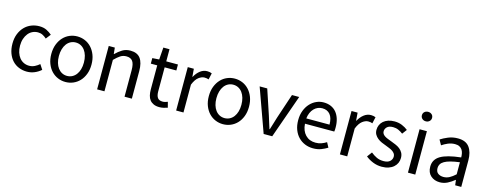

<svg xmlns="http://www.w3.org/2000/svg" viewBox="-27 -1378 5262 2077"><g transform="rotate(15 2604.0 -340.0)"><path d="M274 12Q226 12 184 -5Q142 -22 111.5 -54.5Q81 -87 63.5 -134.5Q46 -182 46 -242Q46 -303 65 -350.5Q84 -398 116 -431Q148 -464 190.5 -481Q233 -498 280 -498Q328 -498 362 -481Q396 -464 422 -441L380 -387Q359 -406 335.5 -418Q312 -430 283 -430Q250 -430 222 -416.5Q194 -403 174 -378Q154 -353 142.5 -318.5Q131 -284 131 -242Q131 -200 142 -166Q153 -132 172.5 -107.5Q192 -83 220 -69.5Q248 -56 281 -56Q315 -56 343.5 -70.5Q372 -85 395 -105L431 -50Q398 -21 358 -4.5Q318 12 274 12Z M706 12Q661 12 620.5 -5Q580 -22 549 -54.5Q518 -87 499.5 -134.5Q481 -182 481 -242Q481 -303 499.5 -350.5Q518 -398 549 -431Q580 -464 620.5 -481Q661 -498 706 -498Q751 -498 791.5 -481Q832 -464 863 -431Q894 -398 912.5 -350.5Q931 -303 931 -242Q931 -182 912.5 -134.5Q894 -87 863 -54.5Q832 -22 791.5 -5Q751 12 706 12ZM706 -56Q737 -56 763 -69.5Q789 -83 807.5 -107.5Q826 -132 836 -166Q846 -200 846 -242Q846 -284 836 -318.5Q826 -353 807.5 -378Q789 -403 763 -416.5Q737 -430 706 -430Q675 -430 649 -416.5Q623 -403 604.5 -378Q586 -353 576 -318.5Q566 -284 566 -242Q566 -200 576 -166Q586 -132 604.5 -107.5Q623 -83 649 -69.5Q675 -56 706 -56Z M1059 0V-486H1127L1134 -416H1137Q1172 -451 1210.5 -474.5Q1249 -498 1300 -498Q1377 -498 1412.5 -450Q1448 -402 1448 -308V0H1366V-297Q1366 -366 1344 -396.5Q1322 -427 1274 -427Q1236 -427 1207 -408Q1178 -389 1141 -352V0Z M1759 12Q1720 12 1693.5 0Q1667 -12 1650.5 -33Q1634 -54 1627 -84Q1620 -114 1620 -150V-419H1548V-481L1624 -486L1634 -622H1703V-486H1834V-419H1703V-149Q1703 -104 1719.5 -79.5Q1736 -55 1778 -55Q1791 -55 1806 -59Q1821 -63 1833 -68L1849 -6Q1829 1 1805.5 6.5Q1782 12 1759 12Z M1944 0V-486H2012L2019 -398H2022Q2047 -444 2082.5 -471Q2118 -498 2160 -498Q2189 -498 2212 -488L2196 -416Q2184 -420 2174 -422Q2164 -424 2149 -424Q2118 -424 2084.5 -399Q2051 -374 2026 -312V0Z M2470 12Q2425 12 2384.5 -5Q2344 -22 2313 -54.5Q2282 -87 2263.5 -134.5Q2245 -182 2245 -242Q2245 -303 2263.5 -350.5Q2282 -398 2313 -431Q2344 -464 2384.5 -481Q2425 -498 2470 -498Q2515 -498 2555.5 -481Q2596 -464 2627 -431Q2658 -398 2676.5 -350.5Q2695 -303 2695 -242Q2695 -182 2676.5 -134.5Q2658 -87 2627 -54.5Q2596 -22 2555.5 -5Q2515 12 2470 12ZM2470 -56Q2501 -56 2527 -69.5Q2553 -83 2571.5 -107.5Q2590 -132 2600 -166Q2610 -200 2610 -242Q2610 -284 2600 -318.5Q2590 -353 2571.5 -378Q2553 -403 2527 -416.5Q2501 -430 2470 -430Q2439 -430 2413 -416.5Q2387 -403 2368.5 -378Q2350 -353 2340 -318.5Q2330 -284 2330 -242Q2330 -200 2340 -166Q2350 -132 2368.5 -107.5Q2387 -83 2413 -69.5Q2439 -56 2470 -56Z M2924 0 2749 -486H2834L2926 -210Q2937 -174 2948.5 -138Q2960 -102 2971 -67H2975Q2986 -102 2997 -138Q3008 -174 3019 -210L3111 -486H3192L3020 0Z M3479 12Q3430 12 3387.5 -5.5Q3345 -23 3313.5 -55.5Q3282 -88 3264 -135Q3246 -182 3246 -242Q3246 -302 3264.5 -349.5Q3283 -397 3313.5 -430Q3344 -463 3383 -480.5Q3422 -498 3464 -498Q3510 -498 3546.5 -482Q3583 -466 3607.5 -436Q3632 -406 3645 -364Q3658 -322 3658 -270Q3658 -257 3657.5 -244.5Q3657 -232 3655 -223H3327Q3332 -145 3375.5 -99.5Q3419 -54 3489 -54Q3524 -54 3553.5 -64.5Q3583 -75 3610 -92L3639 -38Q3607 -18 3568 -3Q3529 12 3479 12ZM3326 -282H3586Q3586 -356 3554.5 -394.5Q3523 -433 3466 -433Q3440 -433 3416.5 -423Q3393 -413 3374 -393.5Q3355 -374 3342.5 -346Q3330 -318 3326 -282Z M3778 0V-486H3846L3853 -398H3856Q3881 -444 3916.5 -471Q3952 -498 3994 -498Q4023 -498 4046 -488L4030 -416Q4018 -420 4008 -422Q3998 -424 3983 -424Q3952 -424 3918.5 -399Q3885 -374 3860 -312V0Z M4248 12Q4196 12 4149 -7Q4102 -26 4067 -55L4108 -110Q4140 -84 4173.5 -68Q4207 -52 4251 -52Q4299 -52 4323 -74Q4347 -96 4347 -128Q4347 -147 4337 -161Q4327 -175 4311.5 -185.5Q4296 -196 4276 -204Q4256 -212 4236 -220Q4210 -229 4184 -240.5Q4158 -252 4137.5 -268.5Q4117 -285 4104 -307Q4091 -329 4091 -360Q4091 -389 4102.5 -414.5Q4114 -440 4135.5 -458.5Q4157 -477 4188 -487.5Q4219 -498 4258 -498Q4304 -498 4342.5 -482Q4381 -466 4409 -443L4370 -391Q4345 -410 4318 -422Q4291 -434 4259 -434Q4213 -434 4191.5 -413Q4170 -392 4170 -364Q4170 -347 4179 -334.5Q4188 -322 4203 -312.5Q4218 -303 4237.5 -295.5Q4257 -288 4278 -280Q4304 -270 4330.5 -259Q4357 -248 4378 -231.5Q4399 -215 4412.5 -191Q4426 -167 4426 -133Q4426 -103 4414.5 -77Q4403 -51 4380.5 -31Q4358 -11 4324.5 0.5Q4291 12 4248 12Z M4540 0V-486H4622V0ZM4582 -586Q4558 -586 4541.5 -601Q4525 -616 4525 -639Q4525 -663 4541.5 -677.5Q4558 -692 4582 -692Q4606 -692 4622.5 -677.5Q4639 -663 4639 -639Q4639 -616 4622.5 -601Q4606 -586 4582 -586Z M4898 12Q4837 12 4796.5 -24Q4756 -60 4756 -126Q4756 -206 4827 -248.5Q4898 -291 5054 -308Q5054 -331 5049.5 -353Q5045 -375 5034 -392Q5023 -409 5003.5 -419.5Q4984 -430 4954 -430Q4912 -430 4875 -414Q4838 -398 4809 -378L4777 -435Q4811 -457 4860 -477.5Q4909 -498 4968 -498Q5057 -498 5097 -443.5Q5137 -389 5137 -298V0H5069L5062 -58H5059Q5024 -29 4984 -8.5Q4944 12 4898 12ZM4922 -54Q4957 -54 4988 -70.5Q5019 -87 5054 -119V-254Q4993 -246 4951.5 -235Q4910 -224 4884.5 -209Q4859 -194 4847.5 -174.5Q4836 -155 4836 -132Q4836 -90 4861 -72Q4886 -54 4922 -54Z"/></g></svg>

Font: TypoPRO Source Sans Pro
Style: Regular
Weight: 400
Designer: Paul D. Hunt
Foundry: Adobe Systems Incorporated
Version: Version 2.020;PS 2.000;hotconv 1.0.86;makeotf.lib2.5.63406